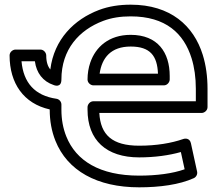

<svg xmlns="http://www.w3.org/2000/svg" viewBox="-20 -765 943 821"><path d="M575.1 -92C641.4 -92 702.9 -100.6 753.4 -114.9L769.5 -41.2C718.6 -22.9 648.9 -14 575.1 -14C406.8 -14 304.9 -77.6 263.4 -181.8C249.6 -216.2 242.6 -254.1 242.6 -296V-318C242.6 -330.4 233 -341 221.2 -342.7C129 -356 80.1 -411.3 72 -503H129.2C135.6 -453.3 163.3 -416.7 209.7 -401.3C209.7 -401.3 242.6 -386.7 242.6 -425C242.6 -553.7 318.3 -636.8 421.1 -675.6C456.9 -689.1 495.5 -695 538.6 -695C689.2 -695 766.3 -621.7 799.3 -515.6C811.2 -477 817.4 -433.6 817.4 -385V-332H379.3C364.2 -332 354.3 -317.7 354.3 -307V-296C354.3 -165.7 434.4 -92 575.1 -92ZM575.1 -142C460.1 -142 409.8 -188 404.7 -282H842.4C853.1 -282 867.4 -291.9 867.4 -307V-385C867.4 -437.8 860.7 -486.3 847 -530.4C808.4 -654.9 709.2 -745 539 -745C491.1 -745 445.4 -738.2 403.5 -722.4C297.3 -682.3 211.1 -596.8 195.2 -468C184.8 -480.2 177.7 -499.1 177.7 -528C177.7 -538.7 167.8 -553 152.7 -553H46C35.3 -553 21 -543.1 21 -528C21 -409 81 -321.9 192.6 -297.1V-296C192.6 -248.5 200.6 -204.1 216.9 -163.2C267.9 -35.5 394.2 36 575.1 36C662.9 36 747.3 24.7 808.7 -3.2C819 -7.9 825.3 -19.8 822.8 -31.3L796.4 -152.3C791.7 -173.8 773.4 -174 763.7 -170.6C713.2 -152.9 648.5 -142 575.1 -142ZM705.7 -440C705.7 -540.6 654.6 -616 538.8 -616C445.6 -616 388.9 -564.1 366.1 -497.6C358.2 -474.6 354.3 -450.2 354.3 -425C354.3 -409.9 368.6 -400 379.3 -400H680.7C695.8 -400 705.7 -414.3 705.7 -425ZM655.5 -450H406C415.7 -518.5 454.9 -566 538.8 -566C622.2 -566 652.5 -526.2 655.5 -450Z"/></svg>

Font: Asimov
Style: WidOu
Weight: 500
Designer: Google
Version: Version 2.000980; 2014